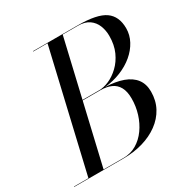

<svg xmlns="http://www.w3.org/2000/svg" viewBox="-215 -896 1014 1042"><g transform="rotate(-30 292.5 -375.0)"><path d="M-45 0V-2.5H45.5L219.5 -747.5H130V-750H410Q531 -750 580.5 -715Q630 -680 630 -605Q630 -563.5 610 -526Q590 -488.5 554.8 -458.8Q519.5 -429 472.5 -410Q425.5 -391 371.5 -385.5Q436 -383.5 481.5 -367Q527 -350.5 551 -319Q575 -287.5 575 -240Q575 -184 551 -139.5Q527 -95 484.2 -63.8Q441.5 -32.5 385.2 -16.2Q329 0 265 0ZM140.5 -2.5H265Q310.5 -2.5 347.2 -24.2Q384 -46 410.2 -82.8Q436.5 -119.5 450.8 -165.5Q465 -211.5 465 -260Q465 -304.5 449.8 -331.8Q434.5 -359 406.8 -371.2Q379 -383.5 341 -383.5H199.5L200 -386.5H335Q363.5 -386.5 397 -401Q430.5 -415.5 461 -444.5Q491.5 -473.5 510.8 -516.2Q530 -559 530 -615Q530 -649.5 518 -679.8Q506 -710 479.5 -728.8Q453 -747.5 410 -747.5H314.5Z"/></g></svg>

Font: Bodoni Moda 72pt
Style: Italic
Weight: 400
Italic angle: -13°
Designer: Owen Earl
Foundry: indestructible type
Version: Version 2.005